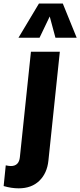

<svg xmlns="http://www.w3.org/2000/svg" viewBox="-74 -866 446 1068"><path d="M28.8 -656.2 142.6 -846.2H275.4L352.5 -656.2H234.4L202.6 -774.4L146 -656.2ZM-53.7 168.9 -42 53.7Q-24.4 57.6 -13.7 57.6Q31.7 57.6 36.6 7.8L98.1 -578.1H258.8L195.3 27.3Q188 97.7 144.8 139.6Q101.6 181.6 29.8 181.6Q-10.7 181.6 -53.7 168.9Z"/></svg>

Font: Oswald
Style: Bold
Weight: 700
Designer: Vernon Adams
Foundry: Vernon Adams
Version: 3.0; ttfautohint (v0.94.23-7a4d-dirty) -l 8 -r 50 -G 200 -x 